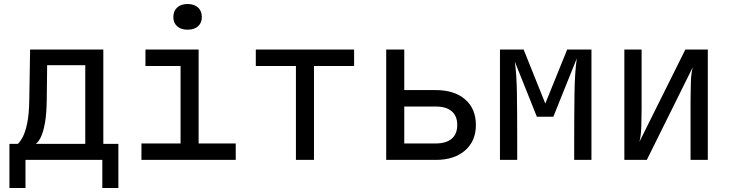

<svg xmlns="http://www.w3.org/2000/svg" viewBox="-20 -797 3640 957"><path d="M27 140V-80H69Q82 -92 94.5 -116.5Q107 -141 116 -185Q125 -229 126 -301L130 -550H495V-80H570V140H490V0H107V140ZM159 -80H405V-472H215L213 -299Q212 -228 204 -184Q196 -140 184.5 -115.5Q173 -91 159 -80Z M685 0V-82H880V-468H705V-550H970V-82H1155V0ZM915 -649Q882 -649 863 -666Q844 -683 844 -712Q844 -742 863 -759.5Q882 -777 915 -777Q948 -777 967 -759.5Q986 -742 986 -712Q986 -683 967 -666Q948 -649 915 -649Z M1455 0V-468H1255V-550H1745V-468H1545V0Z M1905 0V-550H1995V-348H2152Q2245 -348 2298.5 -301.5Q2352 -255 2352 -174Q2352 -94 2298 -47Q2244 0 2152 0ZM1995 -82H2152Q2204 -82 2231.5 -105.5Q2259 -129 2259 -174Q2259 -219 2231.5 -242.5Q2204 -266 2152 -266H1995Z M2472 0V-550H2590L2698 -281L2807 -550H2928V0H2842V-85Q2842 -228 2843.5 -332Q2845 -436 2855 -506L2738 -215H2656L2546 -490Q2555 -428 2556.5 -332Q2558 -236 2558 -85V0Z M3092 0V-550H3178V-254Q3178 -211 3176.5 -165Q3175 -119 3167 -90L3396 -550H3508V0H3422V-297Q3422 -341 3423.5 -387Q3425 -433 3433 -462L3204 0Z"/></svg>

Font: JetBrains Mono NL
Style: Regular
Weight: 400
Monospace: yes
Designer: Philipp Nurullin, Konstantin Bulenkov
Foundry: JetBrains
Version: Version 2.305; ttfautohint (v1.8.4.7-5d5b)